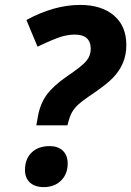

<svg xmlns="http://www.w3.org/2000/svg" viewBox="-20 -744 531 777"><path d="M127 -236.8 133.8 -274.9Q143.1 -325.2 169.7 -361.3Q196.3 -397.5 253.9 -437Q314.5 -478 330.8 -499Q347.2 -520 347.2 -545.9Q347.2 -604 282.2 -604Q257.8 -604 230.2 -596.2Q202.6 -588.4 131.8 -555.2L86.9 -663.1Q199.2 -724.1 304.2 -724.1Q390.6 -724.1 440.9 -681.4Q491.2 -638.7 491.2 -562Q491.2 -521.5 477.3 -489Q463.4 -456.5 437 -429Q410.6 -401.4 344.2 -356.9Q313 -335.9 297.1 -321.3Q281.2 -306.6 271.5 -289.8Q261.7 -272.9 252.9 -236.8ZM81.1 -56.2Q81.1 -100.6 107.9 -126.7Q134.8 -152.8 181.2 -152.8Q214.4 -152.8 234.1 -134.3Q253.9 -115.7 253.9 -82Q253.9 -39.6 227.1 -13.2Q200.2 13.2 157.2 13.2Q121.1 13.2 101.1 -5.4Q81.1 -23.9 81.1 -56.2Z"/></svg>

Font: TypoPRO Open Sans
Style: Bold Italic
Weight: 700
Italic angle: -12°
Foundry: Ascender Corporation
Version: Version 1.10